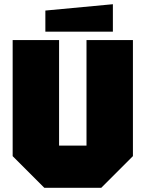

<svg xmlns="http://www.w3.org/2000/svg" viewBox="-20 -890 690 910"><path d="M40 -150V-700H260V-200H390V-700H610V-150L460 0H190ZM195 -740V-840L515 -870V-740Z"/></svg>

Font: Tektur Black
Style: Regular
Weight: 900
Designer: Adam Jagosz
Foundry: Adam Jagosz
Version: Version 1.005;gftools[0.9.30]